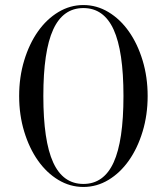

<svg xmlns="http://www.w3.org/2000/svg" viewBox="-20 -726 662 762"><path d="M311 -706Q364 -706 410.5 -678Q457 -650 491.5 -601Q526 -552 546 -486Q566 -420 566 -345Q566 -270 546 -204Q526 -138 491.5 -89Q457 -40 410.5 -12Q364 16 311 16Q258 16 211.5 -12Q165 -40 130.5 -89Q96 -138 76 -204Q56 -270 56 -345Q56 -420 76 -486Q96 -552 130.5 -601Q165 -650 211.5 -678Q258 -706 311 -706ZM152 -345Q152 -167 191 -81.5Q230 4 311 4Q392 4 431 -81.5Q470 -167 470 -345Q470 -523 431 -608.5Q392 -694 311 -694Q230 -694 191 -608.5Q152 -523 152 -345Z"/></svg>

Font: Libre Caslon Display
Style: Regular
Weight: 400
Designer: Pablo Impallari, Rodrigo Fuenzalida
Foundry: Pablo Impallari, Rodrigo Fuenzalida
Version: Version 1.002; ttfautohint (v1.5)